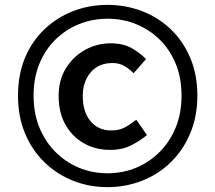

<svg xmlns="http://www.w3.org/2000/svg" viewBox="-20 -759 884 789"><path d="M422 10Q347 10 281 -16Q215 -42 163.5 -91.5Q112 -141 83 -210.5Q54 -280 54 -366Q54 -453 83 -522Q112 -591 163.5 -639.5Q215 -688 281 -713.5Q347 -739 422 -739Q496 -739 563 -713.5Q630 -688 681 -639.5Q732 -591 761.5 -522Q791 -453 791 -366Q791 -280 761.5 -210.5Q732 -141 681 -91.5Q630 -42 563 -16Q496 10 422 10ZM422 -47Q485 -47 540 -70Q595 -93 637 -135.5Q679 -178 702.5 -236Q726 -294 726 -366Q726 -438 702.5 -496Q679 -554 637 -595.5Q595 -637 540 -659.5Q485 -682 422 -682Q359 -682 304 -659.5Q249 -637 207 -595.5Q165 -554 141.5 -496Q118 -438 118 -366Q118 -294 141.5 -236Q165 -178 207 -135.5Q249 -93 304 -70Q359 -47 422 -47ZM433 -143Q373 -143 325 -170Q277 -197 249 -246.5Q221 -296 221 -365Q221 -431 251.5 -479.5Q282 -528 330.5 -554.5Q379 -581 435 -581Q485 -581 519.5 -562Q554 -543 580 -516L529 -458Q509 -478 489 -489Q469 -500 442 -500Q385 -500 352.5 -461.5Q320 -423 320 -365Q320 -300 351.5 -261.5Q383 -223 437 -223Q470 -223 493 -235.5Q516 -248 540 -267L584 -204Q552 -178 516.5 -160.5Q481 -143 433 -143Z"/></svg>

Font: Noto Sans SC Thin SemiBold
Style: Regular
Weight: 600
Version: Version 2.004-H2;hotconv 1.0.118;makeotfexe 2.5.65603